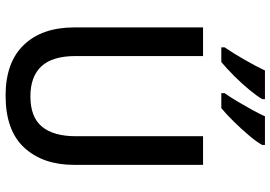

<svg xmlns="http://www.w3.org/2000/svg" viewBox="-164 -818 991 704"><g transform="rotate(90 332.0 -465.5)"><path d="M584 -241Q584 -127 521 -58.5Q458 10 330 10Q208 10 144 -57Q80 -124 80 -242V-714H185V-247Q185 -162 222.5 -121.5Q260 -81 333 -81Q409 -81 444 -123.5Q479 -166 479 -248V-714H584ZM511 -931Q501 -912 477 -883.5Q453 -855 425.5 -827Q398 -799 376 -781H321V-793Q336 -814 352 -841Q368 -868 382.5 -894.5Q397 -921 406 -941H511ZM343 -931Q332 -912 309 -884Q286 -856 258 -828Q230 -800 207 -781H153V-793Q175 -825 199.5 -868Q224 -911 238 -941H343Z"/></g></svg>

Font: Noto Sans Gujarati UI SemiCondensed Medium
Style: Regular
Weight: 500
Width: 4
Designer: Jelle Bosma - Monotype Design Team, Universal Thirst
Foundry: Monotype Imaging Inc.
Version: Version 2.106; ttfautohint (v1.8.4.7-5d5b)